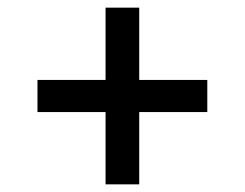

<svg xmlns="http://www.w3.org/2000/svg" viewBox="-20 -581 640 502"><path d="M256 -99V-288H78V-372H256V-561H344V-372H522V-288H344V-99Z"/></svg>

Font: Source Code Pro SemiBold
Style: Regular
Weight: 600
Monospace: yes
Designer: Paul D. Hunt, Teo Tuominen
Foundry: Adobe Systems Incorporated
Version: Version 1.018;hotconv 1.0.116;makeotfexe 2.5.65601